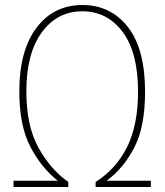

<svg xmlns="http://www.w3.org/2000/svg" viewBox="-20 -745 657 765"><path d="M530 -380Q530 -247 486.5 -159.5Q443 -72 361 -20V0H581V-25H405Q472 -74 515 -157Q558 -240 558 -379Q558 -550 489.5 -637.5Q421 -725 308 -725Q194 -725 125.5 -634.5Q57 -544 57 -381Q57 -244 101 -160Q145 -76 210 -25H34V0H252V-20Q181 -70 133 -157Q85 -244 85 -381Q85 -532 146.5 -616Q208 -700 308 -700Q407 -700 468.5 -618Q530 -536 530 -380Z"/></svg>

Font: Noto Sans Display SemiCondensed Thin
Style: Regular
Weight: 250
Width: 4
Designer: Monotype Design team
Foundry: Monotype Imaging Inc.
Version: 1.000